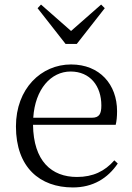

<svg xmlns="http://www.w3.org/2000/svg" viewBox="-20 -809 581 843"><path d="M300 14C388 14 453 -26 497 -91L482 -105C440 -57 388 -32 318 -32C206 -32 127 -102 125 -261H488C492 -277 494 -297 494 -321C494 -438 418 -526 292 -526C161 -526 50 -420 50 -254C50 -74 155 14 300 14ZM126 -292C134 -418 204 -495 290 -495C376 -495 425 -431 425 -346C425 -309 416 -292 383 -292ZM160 -789 145 -773 268 -616H317L440 -773L424 -789L292 -673Z"/></svg>

Font: Noto Serif CJK TC Light
Style: Regular
Weight: 300
Designer: Ryoko NISHIZUKA 西塚涼子 (kana & ideographs); Frank Grießhammer (Latin, Greek & Cyrillic); Wenlong ZHANG 张文龙 (bopomofo); San
Foundry: Adobe
Version: Version 2.001;hotconv 1.1.0;makeotfexe 2.6.0